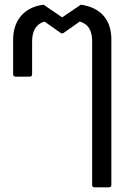

<svg xmlns="http://www.w3.org/2000/svg" viewBox="-20 -584 587 819"><path d="M384 215Q373 215 373 205V-409Q373 -478 320 -492L249 -442H241L170 -492Q144 -485 130.5 -463.5Q117 -442 117 -408V-268Q117 -257 107 -257H47Q36 -257 36 -268V-414Q36 -477 70 -516.5Q104 -556 166 -564L245 -510L325 -564Q388 -555 421.5 -517Q455 -479 455 -416V205Q455 215 444 215Z"/></svg>

Font: LINE Seed Sans TH
Style: Regular
Weight: 400
Designer: Dalton Maag Ltd | Thai characters by Cadson Demak Co.,Ltd.
Foundry: Dalton Maag Ltd
Version: Version 1.002